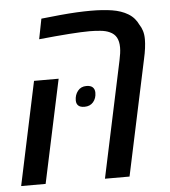

<svg xmlns="http://www.w3.org/2000/svg" viewBox="-49 -684 644 729"><g transform="rotate(-5 273.5 -320.0)"><path d="M321.8 0 416 -442.9Q418.9 -457 420.7 -469Q422.4 -481 422.4 -491.7Q422.4 -514.6 414.3 -529.5Q406.2 -544.4 388.7 -552.2Q374 -559.1 353 -561Q332 -563 312.5 -563Q283.2 -563 235.1 -559.6Q187 -556.2 119.1 -549.3L134.3 -626.5Q172.9 -630.9 207 -634Q241.2 -637.2 270.5 -638.7Q299.8 -640.1 323.2 -640.1Q370.1 -640.1 404.8 -634.5Q439.5 -628.9 464.8 -613.8Q478.5 -605.5 487.8 -594.7Q497.1 -584 502.9 -571.3Q510.3 -560.5 514.6 -546.6Q519 -532.7 519 -514.2Q519 -499.5 516.6 -480.7Q514.2 -461.9 509.3 -440.4L415.5 0ZM2.4 0 85.9 -393.6H179.7L95.7 0ZM268.6 -278.8Q252.4 -278.8 244.9 -285.9Q237.3 -293 237.3 -305.7Q237.3 -326.7 249.3 -341.8Q261.2 -356.9 282.2 -356.9Q298.3 -356.9 306.2 -349.4Q314 -341.8 314 -328.6Q314 -307.1 301.8 -293Q289.6 -278.8 268.6 -278.8Z"/></g></svg>

Font: Open Sans SemiCondensed Medium
Style: Italic
Weight: 500
Width: 4
Italic angle: -12°
Designer: Monotype Design Team
Foundry: Monotype Imaging Inc.
Version: Version 3.000